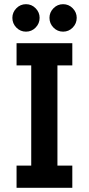

<svg xmlns="http://www.w3.org/2000/svg" viewBox="-20 -896 423 916"><path d="M59 0V-106H129V-584H59V-690H325V-584H254V-106H325V0ZM39 -811Q39 -837 58 -856.5Q77 -876 104 -876Q131 -876 150 -856.5Q169 -837 169 -811Q169 -784 150 -764.5Q131 -745 104 -745Q77 -745 58 -764.5Q39 -784 39 -811ZM216 -811Q216 -837 235 -856.5Q254 -876 281 -876Q308 -876 327 -856.5Q346 -837 346 -811Q346 -784 327 -764.5Q308 -745 281 -745Q254 -745 235 -764.5Q216 -784 216 -811Z"/></svg>

Font: Radio Canada Condensed SemiBold
Style: Regular
Weight: 600
Width: 3
Designer: Charles Daoud, Etienne Aubert Bonn, Alexandre Saumier Demers, Jacques Le Bailly
Foundry: Radio-Canada
Version: Version 2.104; ttfautohint (v1.8.4.7-5d5b);gftools[0.9.28.de